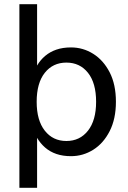

<svg xmlns="http://www.w3.org/2000/svg" viewBox="-20 -729 606 911"><path d="M72 162V-709H156V-418Q171 -444 194 -463.5Q217 -483 247.5 -493.5Q278 -504 317 -504Q374 -504 422.5 -473.5Q471 -443 500.5 -385.5Q530 -328 530 -246Q530 -165 500.5 -107Q471 -49 422.5 -18.5Q374 12 317 12Q278 12 247.5 1.5Q217 -9 194 -29Q171 -49 156 -75V162ZM295 -60Q359 -60 397.5 -109Q436 -158 436 -246Q436 -335 397.5 -383.5Q359 -432 295 -432Q231 -432 192.5 -383.5Q154 -335 154 -246Q154 -158 192.5 -109Q231 -60 295 -60Z"/></svg>

Font: Atkinson Hyperlegible Next
Style: Regular
Weight: 400
Designer: Elliott Scott, Megan Eiswerth, Linus Boman, Theodore Petrosky, Letters from Sweden
Foundry: Applied Design Works, Letters from Sweden
Version: Version 2.001